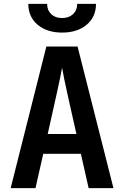

<svg xmlns="http://www.w3.org/2000/svg" viewBox="-20 -970 640 990"><path d="M35 0 219 -730H380L565 0H437L397 -177H203L163 0ZM226 -279H374L330 -475Q319 -524 311 -563.5Q303 -603 300 -621Q297 -603 289 -563.5Q281 -524 270 -476ZM300 -802Q222 -802 174 -842.5Q126 -883 126 -950H223Q223 -917 244 -897Q265 -877 300 -877Q335 -877 356.5 -897Q378 -917 378 -950H475Q475 -883 427 -842.5Q379 -802 300 -802Z"/></svg>

Font: JetBrains Mono NL
Style: Bold
Weight: 700
Monospace: yes
Designer: Philipp Nurullin, Konstantin Bulenkov
Foundry: JetBrains
Version: Version 2.305; ttfautohint (v1.8.4.7-5d5b)